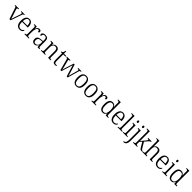

<svg xmlns="http://www.w3.org/2000/svg" viewBox="969 -3902 7284 7284"><g transform="rotate(45 4610.5 -260.0)"><path d="M75 -453Q64 -486 51.5 -495Q39 -504 5 -504V-536H205V-504H189Q161 -504 150 -496Q139 -488 139 -471Q139 -460 144.5 -442Q150 -424 156 -407L220 -212Q229 -186 238.5 -155.5Q248 -125 256 -97Q264 -69 268 -51Q274 -71 288 -112.5Q302 -154 320 -208L380 -382Q391 -415 397.5 -436.5Q404 -458 404 -471Q404 -488 392 -496Q380 -504 351 -504H334V-536H515V-504H508Q488 -504 477 -499.5Q466 -495 458.5 -481.5Q451 -468 442 -440L289 0H227Z M775 10Q680 10 626.5 -61.5Q573 -133 573 -263Q573 -404 623 -474Q673 -544 766 -544Q851 -544 898.5 -480.5Q946 -417 946 -299V-267H637Q637 -148 676 -91Q715 -34 784 -34Q834 -34 866 -58Q898 -82 914 -113Q920 -110 924.5 -103.5Q929 -97 929 -86Q929 -68 912 -45.5Q895 -23 861 -6.5Q827 10 775 10ZM882 -307Q881 -395 853.5 -449.5Q826 -504 766 -504Q703 -504 673 -452Q643 -400 638 -307Z M1030 0V-32H1038Q1063 -32 1079 -36.5Q1095 -41 1102.5 -56.5Q1110 -72 1110 -106V-433Q1110 -481 1092.5 -492.5Q1075 -504 1035 -504H1028V-536H1158L1169 -431H1172Q1183 -460 1198.5 -486Q1214 -512 1238.5 -528.5Q1263 -545 1301 -545Q1345 -545 1367 -525.5Q1389 -506 1389 -475Q1389 -451 1375.5 -436Q1362 -421 1332 -421Q1332 -461 1320 -479.5Q1308 -498 1278 -498Q1252 -498 1232 -477.5Q1212 -457 1199 -423.5Q1186 -390 1179 -351Q1172 -312 1172 -275V-103Q1172 -54 1189 -43Q1206 -32 1244 -32H1269V0Z M1568 10Q1509 10 1470 -28.5Q1431 -67 1431 -148Q1431 -227 1483 -265Q1535 -303 1642 -307L1719 -310V-372Q1719 -413 1711.5 -443Q1704 -473 1682.5 -489.5Q1661 -506 1620 -506Q1562 -506 1542.5 -475Q1523 -444 1523 -391Q1469 -391 1469 -445Q1469 -488 1509 -516Q1549 -544 1622 -544Q1704 -544 1742.5 -504Q1781 -464 1781 -375V-111Q1781 -62 1792.5 -47Q1804 -32 1837 -32H1841V0H1734L1724 -92H1719Q1703 -66 1683.5 -42.5Q1664 -19 1636.5 -4.5Q1609 10 1568 10ZM1583 -33Q1623 -33 1653.5 -54Q1684 -75 1701.5 -109.5Q1719 -144 1719 -185V-277L1652 -274Q1564 -271 1529.5 -238Q1495 -205 1495 -145Q1495 -95 1516 -64Q1537 -33 1583 -33Z M1913 0V-32H1925Q1966 -32 1983 -43.5Q2000 -55 2000 -105V-433Q2000 -481 1983 -492.5Q1966 -504 1929 -504H1918V-536H2052L2060 -454H2064Q2090 -505 2125 -524.5Q2160 -544 2209 -544Q2285 -544 2324 -498Q2363 -452 2363 -354V-105Q2363 -72 2369.5 -56.5Q2376 -41 2391 -36.5Q2406 -32 2433 -32H2440V0H2300V-354Q2300 -420 2275.5 -459.5Q2251 -499 2191 -499Q2144 -499 2115.5 -475.5Q2087 -452 2074.5 -413Q2062 -374 2062 -326V-102Q2062 -54 2078.5 -43Q2095 -32 2135 -32H2143V0Z M2672 10Q2610 10 2582 -24Q2554 -58 2554 -143V-496H2483V-525Q2526 -527 2549 -553Q2562 -568 2570 -592.5Q2578 -617 2582 -658H2616V-536H2735V-496H2616V-139Q2616 -80 2633.5 -55Q2651 -30 2686 -30Q2703 -30 2716 -32Q2729 -34 2744 -37V-1Q2730 4 2711 7Q2692 10 2672 10Z M2840 -451Q2831 -485 2818.5 -494.5Q2806 -504 2778 -504H2769V-536H2967V-504H2950Q2923 -504 2913 -497Q2903 -490 2903 -472Q2903 -464 2906.5 -447Q2910 -430 2914 -416L2963 -223Q2969 -199 2976.5 -167Q2984 -135 2990 -105.5Q2996 -76 2999 -60H3002Q3005 -76 3012.5 -104.5Q3020 -133 3029 -164.5Q3038 -196 3046 -220L3145 -534H3192L3287 -231Q3294 -207 3304 -173.5Q3314 -140 3323 -108Q3332 -76 3335 -58H3338Q3342 -84 3353 -125.5Q3364 -167 3379 -221L3432 -410Q3437 -427 3440.5 -443Q3444 -459 3444 -468Q3444 -487 3433 -495.5Q3422 -504 3394 -504H3377V-536H3559V-504H3545Q3516 -504 3504.5 -493Q3493 -482 3481 -439L3356 0H3299L3159 -461L3017 0H2961Z M3816 10Q3722 10 3668 -58.5Q3614 -127 3614 -268Q3614 -408 3665.5 -476Q3717 -544 3819 -544Q3914 -544 3966.5 -476.5Q4019 -409 4019 -268Q4019 -126 3967.5 -58Q3916 10 3816 10ZM3817 -30Q3894 -30 3924.5 -92Q3955 -154 3955 -268Q3955 -387 3923.5 -445.5Q3892 -504 3818 -504Q3742 -504 3710 -445Q3678 -386 3678 -268Q3678 -152 3710.5 -91Q3743 -30 3817 -30Z M4329 10Q4235 10 4181 -58.5Q4127 -127 4127 -268Q4127 -408 4178.5 -476Q4230 -544 4332 -544Q4427 -544 4479.5 -476.5Q4532 -409 4532 -268Q4532 -126 4480.5 -58Q4429 10 4329 10ZM4330 -30Q4407 -30 4437.5 -92Q4468 -154 4468 -268Q4468 -387 4436.5 -445.5Q4405 -504 4331 -504Q4255 -504 4223 -445Q4191 -386 4191 -268Q4191 -152 4223.5 -91Q4256 -30 4330 -30Z M4622 0V-32H4630Q4655 -32 4671 -36.5Q4687 -41 4694.5 -56.5Q4702 -72 4702 -106V-433Q4702 -481 4684.5 -492.5Q4667 -504 4627 -504H4620V-536H4750L4761 -431H4764Q4775 -460 4790.5 -486Q4806 -512 4830.5 -528.5Q4855 -545 4893 -545Q4937 -545 4959 -525.5Q4981 -506 4981 -475Q4981 -451 4967.5 -436Q4954 -421 4924 -421Q4924 -461 4912 -479.5Q4900 -498 4870 -498Q4844 -498 4824 -477.5Q4804 -457 4791 -423.5Q4778 -390 4771 -351Q4764 -312 4764 -275V-103Q4764 -54 4781 -43Q4798 -32 4836 -32H4861V0Z M5233 10Q5146 10 5097.5 -57Q5049 -124 5049 -267Q5049 -410 5096 -477.5Q5143 -545 5232 -545Q5289 -545 5324.5 -519Q5360 -493 5379 -451H5384Q5382 -476 5381 -504Q5380 -532 5380 -556V-654Q5380 -705 5363 -716.5Q5346 -728 5309 -728H5297V-760H5443V-102Q5443 -55 5460 -43.5Q5477 -32 5516 -32H5527V0H5390L5382 -97H5380Q5359 -49 5324.5 -19.5Q5290 10 5233 10ZM5242 -34Q5316 -35 5348.5 -95Q5381 -155 5381 -266Q5381 -380 5351 -440Q5321 -500 5243 -500Q5175 -500 5144 -441Q5113 -382 5113 -265Q5113 -33 5242 -34Z M5799 10Q5704 10 5650.5 -61.5Q5597 -133 5597 -263Q5597 -404 5647 -474Q5697 -544 5790 -544Q5875 -544 5922.5 -480.5Q5970 -417 5970 -299V-267H5661Q5661 -148 5700 -91Q5739 -34 5808 -34Q5858 -34 5890 -58Q5922 -82 5938 -113Q5944 -110 5948.5 -103.5Q5953 -97 5953 -86Q5953 -68 5936 -45.5Q5919 -23 5885 -6.5Q5851 10 5799 10ZM5906 -307Q5905 -395 5877.5 -449.5Q5850 -504 5790 -504Q5727 -504 5697 -452Q5667 -400 5662 -307Z M6028 0V-32H6044Q6072 -32 6088.5 -36.5Q6105 -41 6112 -56.5Q6119 -72 6119 -105V-656Q6119 -705 6102 -716.5Q6085 -728 6048 -728H6028V-760H6182V-105Q6182 -72 6189 -56.5Q6196 -41 6212.5 -36.5Q6229 -32 6258 -32H6273V0Z M6426 -647Q6408 -647 6397 -658Q6386 -669 6386 -698Q6386 -727 6397 -738Q6408 -749 6426 -749Q6443 -749 6454.5 -738Q6466 -727 6466 -698Q6466 -669 6454.5 -658Q6443 -647 6426 -647ZM6307 0V-32H6325Q6365 -32 6382 -43.5Q6399 -55 6399 -103V-431Q6399 -480 6383 -492Q6367 -504 6329 -504H6320V-536H6461V-105Q6461 -56 6478 -44Q6495 -32 6535 -32H6553V0Z M6705 -647Q6688 -647 6676 -658Q6664 -669 6664 -698Q6664 -727 6676 -738Q6688 -749 6705 -749Q6722 -749 6733.5 -738Q6745 -727 6745 -698Q6745 -669 6733.5 -658Q6722 -647 6705 -647ZM6568 240V203H6575Q6607 203 6630 185.5Q6653 168 6665.5 126Q6678 84 6678 11V-432Q6678 -480 6661.5 -492Q6645 -504 6609 -504H6600V-536H6740V10Q6740 100 6720 150Q6700 200 6664 220Q6628 240 6582 240Z M6852 0V-32H6864Q6904 -32 6921 -43.5Q6938 -55 6938 -105V-656Q6938 -705 6920.5 -716.5Q6903 -728 6867 -728H6852V-760H7000V-374Q7000 -354 6999.5 -325.5Q6999 -297 6998 -271.5Q6997 -246 6997 -234L7120 -378Q7163 -429 7176 -450.5Q7189 -472 7189 -484Q7189 -496 7176.5 -500Q7164 -504 7137 -504V-536H7320V-504Q7297 -504 7280 -495Q7263 -486 7244.5 -466Q7226 -446 7199 -412L7123 -322L7243 -120Q7270 -73 7293 -52.5Q7316 -32 7347 -32H7351V0H7339Q7295 0 7270 -6.5Q7245 -13 7225.5 -34.5Q7206 -56 7180 -103L7080 -276L7000 -191V-102Q7000 -54 7017.5 -43Q7035 -32 7074 -32H7079V0Z M7365 0V-32H7377Q7418 -32 7435 -43.5Q7452 -55 7452 -105V-656Q7452 -704 7434.5 -716Q7417 -728 7382 -728H7368V-760H7514V-514Q7514 -495 7512.5 -474.5Q7511 -454 7511 -448H7514Q7531 -488 7565.5 -516Q7600 -544 7659 -544Q7734 -544 7774 -499Q7814 -454 7814 -356V-105Q7814 -56 7829.5 -44Q7845 -32 7885 -32H7892V0H7751V-353Q7751 -424 7726 -461Q7701 -498 7642 -498Q7579 -498 7546.5 -454Q7514 -410 7514 -326V-102Q7514 -54 7531 -43Q7548 -32 7588 -32H7596V0Z M8174 10Q8079 10 8025.5 -61.5Q7972 -133 7972 -263Q7972 -404 8022 -474Q8072 -544 8165 -544Q8250 -544 8297.5 -480.5Q8345 -417 8345 -299V-267H8036Q8036 -148 8075 -91Q8114 -34 8183 -34Q8233 -34 8265 -58Q8297 -82 8313 -113Q8319 -110 8323.5 -103.5Q8328 -97 8328 -86Q8328 -68 8311 -45.5Q8294 -23 8260 -6.5Q8226 10 8174 10ZM8281 -307Q8280 -395 8252.5 -449.5Q8225 -504 8165 -504Q8102 -504 8072 -452Q8042 -400 8037 -307Z M8536 -647Q8518 -647 8507 -658Q8496 -669 8496 -698Q8496 -727 8507 -738Q8518 -749 8536 -749Q8553 -749 8564.5 -738Q8576 -727 8576 -698Q8576 -669 8564.5 -658Q8553 -647 8536 -647ZM8417 0V-32H8435Q8475 -32 8492 -43.5Q8509 -55 8509 -103V-431Q8509 -480 8493 -492Q8477 -504 8439 -504H8430V-536H8571V-105Q8571 -56 8588 -44Q8605 -32 8645 -32H8663V0Z M8911 10Q8824 10 8775.5 -57Q8727 -124 8727 -267Q8727 -410 8774 -477.5Q8821 -545 8910 -545Q8967 -545 9002.5 -519Q9038 -493 9057 -451H9062Q9060 -476 9059 -504Q9058 -532 9058 -556V-654Q9058 -705 9041 -716.5Q9024 -728 8987 -728H8975V-760H9121V-102Q9121 -55 9138 -43.5Q9155 -32 9194 -32H9205V0H9068L9060 -97H9058Q9037 -49 9002.5 -19.5Q8968 10 8911 10ZM8920 -34Q8994 -35 9026.5 -95Q9059 -155 9059 -266Q9059 -380 9029 -440Q8999 -500 8921 -500Q8853 -500 8822 -441Q8791 -382 8791 -265Q8791 -33 8920 -34Z"/></g></svg>

Font: Noto Serif Tamil SemiCondensed Light
Style: Regular
Weight: 300
Width: 4
Designer: Indian Type Foundry, Tom Grace, and the Monotype Design Team
Foundry: Monotype Imaging Inc.
Version: Version 2.004; ttfautohint (v1.8.4.7-5d5b)